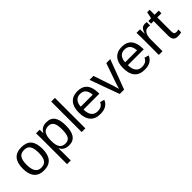

<svg xmlns="http://www.w3.org/2000/svg" viewBox="163 -1874 3231 3231"><g transform="rotate(-45 1778.5 -258.5)"><path d="M514 -265Q514 10 276 10Q160 10 101 -60Q42 -130 42 -265Q42 -538 279 -538Q400 -538 457 -471.5Q514 -405 514 -265ZM422 -265Q422 -375 389 -424Q356 -473 280 -473Q203 -473 168.5 -423Q134 -373 134 -265Q134 -55 275 -55Q353 -55 387.5 -105.5Q422 -156 422 -265Z M1070 -267Q1070 10 876 10Q754 10 712 -82H709Q711 -76 711 1V208H623V-420Q623 -502 620 -528H705L707 -514Q707 -510 707.5 -505Q708 -500 708.5 -492Q709 -484 709 -477Q710 -461 710 -443H712Q736 -492 775 -515Q814 -538 876 -538Q974 -538 1022 -472Q1070 -406 1070 -267ZM978 -265Q978 -374 948.5 -422Q919 -470 853 -470Q778 -470 744.5 -420Q711 -370 711 -258Q711 -153 744.5 -104Q778 -55 852 -55Q919 -55 948.5 -103.5Q978 -152 978 -265Z M1267 0H1179V-725H1267Z M1846 -246H1469Q1469 -155 1506.5 -105.5Q1544 -56 1616 -56Q1726 -56 1754 -137L1832 -115Q1784 10 1616 10Q1498 10 1437 -60.5Q1376 -131 1376 -268Q1376 -398 1437.5 -468Q1499 -538 1613 -538Q1846 -538 1846 -257ZM1470 -313H1755Q1748 -396 1713 -434.5Q1678 -473 1611 -473Q1547 -473 1510 -430.5Q1473 -388 1470 -313Z M2387 -528 2189 0H2085L1893 -528H1987L2103 -185Q2108 -172 2137 -69L2154 -126L2173 -184L2293 -528Z M2902 -246H2525Q2525 -155 2562.5 -105.5Q2600 -56 2672 -56Q2782 -56 2810 -137L2888 -115Q2840 10 2672 10Q2554 10 2493 -60.5Q2432 -131 2432 -268Q2432 -398 2493.5 -468Q2555 -538 2669 -538Q2902 -538 2902 -257ZM2526 -313H2811Q2804 -396 2769 -434.5Q2734 -473 2667 -473Q2603 -473 2566 -430.5Q2529 -388 2526 -313Z M3103 0H3015V-405Q3015 -460 3012 -528H3095Q3099 -448 3099 -420H3101Q3122 -488 3149 -513Q3176 -538 3227 -538Q3242 -538 3262 -533V-453Q3244 -458 3216 -458Q3161 -458 3132 -410.5Q3103 -363 3103 -275Z M3550 -69V-4Q3507 8 3461 8Q3355 8 3355 -112V-464H3294V-528H3359L3384 -646H3443V-528H3541V-464H3443V-131Q3443 -93 3455.5 -77.5Q3468 -62 3499 -62Q3518 -62 3550 -69Z"/></g></svg>

Font: Libra Sans
Style: Regular
Weight: 400
Foundry: Context Ltd
Version: Version 1.002